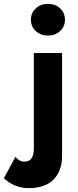

<svg xmlns="http://www.w3.org/2000/svg" viewBox="-114 -734 405 993"><path d="M71.5 -573Q46 -596 46 -632Q46 -668 71.5 -691Q97 -714 134 -714Q171 -714 196.5 -691Q222 -668 222 -632Q222 -596 196.5 -573Q171 -550 134 -550Q97 -550 71.5 -573ZM-34 77Q-15 102 13 102Q61 102 61 34V-460H207V72Q207 150 163 194.5Q119 239 34 239Q-38 239 -94 188Z"/></svg>

Font: renner_700bold
Style: Bold
Weight: 700
Version: Version 003.000 ; ttfautohint (v0.97) -l 8 -r 50 -G 200 -x 1